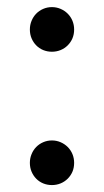

<svg xmlns="http://www.w3.org/2000/svg" viewBox="-20 -513 292 540"><path d="M64 -55Q64 -68 68.8 -79.5Q73.5 -91 81.8 -99.5Q90 -108 101.5 -113Q113 -118 126 -118Q139 -118 150.5 -113Q162 -108 170.5 -99.5Q179 -91 183.8 -79.5Q188.5 -68 188.5 -55Q188.5 -41.5 183.8 -30.2Q179 -19 170.5 -10.5Q162 -2 150.5 2.8Q139 7.5 126 7.5Q113 7.5 101.5 2.8Q90 -2 81.8 -10.5Q73.5 -19 68.8 -30.2Q64 -41.5 64 -55ZM64 -430Q64 -443 68.8 -454.5Q73.5 -466 81.8 -474.5Q90 -483 101.5 -488Q113 -493 126 -493Q139 -493 150.5 -488Q162 -483 170.5 -474.5Q179 -466 183.8 -454.5Q188.5 -443 188.5 -430Q188.5 -416.5 183.8 -405.2Q179 -394 170.5 -385.5Q162 -377 150.5 -372.2Q139 -367.5 126 -367.5Q113 -367.5 101.5 -372.2Q90 -377 81.8 -385.5Q73.5 -394 68.8 -405.2Q64 -416.5 64 -430Z"/></svg>

Font: 8514790e538f44c2 - subset of Lato
Style: Regular
Weight: 400
Version: Version 1.104; Western+Polish opensource